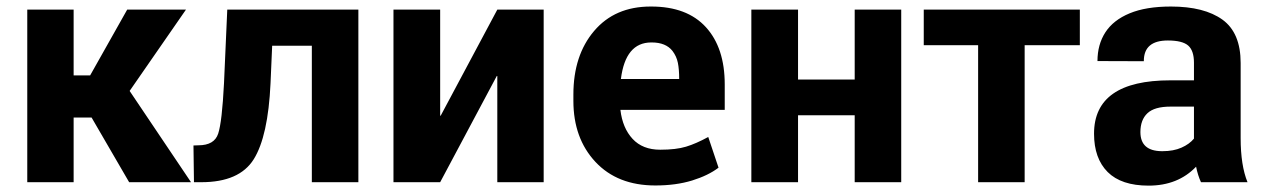

<svg xmlns="http://www.w3.org/2000/svg" viewBox="-20 -558 3872 588"><path d="M565 0H375.5L260.5 -198H205.5V0H63.5V-528.5H205.5V-327H256L369.5 -528.5H549.5L377 -279.5Z M1077.5 0H935V-418H813.5L808.5 -303Q801 -140.5 757 -70.2Q713 0 596.5 0H574L572.5 -112.5L587.5 -113Q636.5 -113 648.2 -148.8Q660 -184.5 666 -303L676 -528.5H1077.5Z M1645 0H1503V-325L1501.5 -325.5L1328 0H1185V-528.5H1328V-204L1329.5 -203.5L1503 -528.5H1645Z M1987 10Q1871 10 1803.5 -62.2Q1736 -134.5 1736 -249V-268.5Q1736 -388.5 1799.5 -463.2Q1863 -538 1972.5 -538H1974.5Q2084 -538 2141.8 -474.8Q2199.5 -411.5 2199.5 -299.5V-221.5H1880Q1886.5 -166 1917.2 -132.8Q1948 -99.5 2002 -99.5Q2050.5 -99.5 2081 -108.8Q2111.5 -118 2149 -138.5L2180.5 -44.5Q2149 -20.5 2099.5 -5.2Q2050 10 1987 10ZM2060 -316Q2060 -345.5 2056 -365.5Q2052 -385.5 2039.5 -402Q2019 -428 1976 -428Q1975.5 -428 1974.5 -428Q1895.5 -428 1881.5 -316Z M2740 0H2597.5V-205H2424V0H2281V-528.5H2424V-314.5H2597.5V-528.5H2740Z M3118 0H2975.5V-419.5H2809V-528.5H3287V-419.5H3118Z M3497.5 10.5Q3414 10.5 3372.2 -31.2Q3330.5 -73 3330.5 -148.5Q3330.5 -312 3564.5 -312H3636.5V-366Q3636.5 -403 3618.8 -418.5Q3601 -434 3556.5 -434Q3483 -434 3483 -371.5V-370.5L3341 -371Q3341 -421.5 3365.2 -459Q3389.5 -496.5 3439.5 -517.2Q3489.5 -538 3566 -538Q3668 -538 3723.8 -497.8Q3779.5 -457.5 3779.5 -365V-135Q3779.5 -51.5 3800.5 0H3658Q3648.5 -20.5 3643 -47.5Q3587.5 10.5 3497.5 10.5ZM3540 -95Q3574 -95 3598.2 -105.8Q3622.5 -116.5 3636.5 -133.5V-231.5H3564.5Q3515.5 -231.5 3494 -211.2Q3472.5 -191 3472.5 -153.5Q3472.5 -95.5 3538 -95Z"/></svg>

Font: Roberto Sans
Style: Bold
Weight: 700
Designer: Google (font) & Cristiano Sobral (main changes)
Version: Version 1.000;October 12, 2021;FontCreator 14.0.0.2814 64-bi